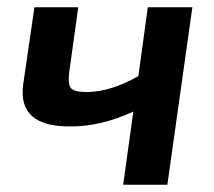

<svg xmlns="http://www.w3.org/2000/svg" viewBox="-20 -510 592 530"><path d="M511 -490 442 0H320L348 -202Q259 -161 177 -161Q102 -160 69 -189Q36 -218 44 -277L75 -490H196L171 -310Q167 -277 176 -266.5Q185 -256 219 -256Q285 -256 362 -300L388 -490Z"/></svg>

Font: Exo 2.0 Semi Bold
Style: Italic
Weight: 600
Italic angle: -8°
Designer: Natanael Gama
Version: Version 1.001;PS 001.001;hotconv 1.0.70;makeotf.lib2.5.58329